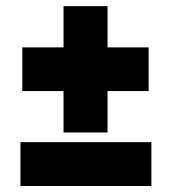

<svg xmlns="http://www.w3.org/2000/svg" viewBox="-20 -625 568 624"><path d="M186.5 -194.5V-329H52.5V-471H186.5V-605H329.5V-471H463V-329H329.5V-194.5ZM46.5 -20.5V-163H472V-20.5Z"/></svg>

Font: League Spartan Thin ExtraBold
Style: Regular
Weight: 800
Version: Version 2.002